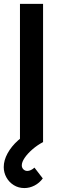

<svg xmlns="http://www.w3.org/2000/svg" viewBox="-24 -740 325 1000"><path d="M80 -720H200.3V0H80ZM-4.5 130.3Q-4.5 95.1 15.4 58.7Q35.3 22.2 70.1 -8.8Q104.9 -39.9 147.7 -60.5L200.3 0Q170.2 15.9 144.8 38Q119.3 60.1 104.4 82.2Q89.5 104.3 89.5 121.2Q89.5 133.6 97.9 142Q106.3 150.3 118.5 150.3Q126.9 150.3 136.5 145.9Q146.1 141.5 155.5 133L198.8 189.3Q181.2 213.2 155.8 226.3Q130.3 239.5 102.7 239.5Q72.2 239.5 47.8 224.3Q23.3 209.1 9.4 184Q-4.5 158.8 -4.5 130.3Z"/></svg>

Font: Tap Sans
Style: Regular
Weight: 400
Designer: Tap Payments
Foundry: Tap Payments
Version: Version 1.001;Glyphs 3.1.2 (3151)